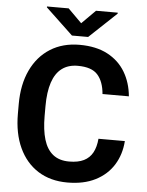

<svg xmlns="http://www.w3.org/2000/svg" viewBox="-60 -956 775 1015"><g transform="rotate(5 327.0 -449.0)"><path d="M479.8 -234.9H619.8Q614.8 -163.4 580.4 -108.1Q545.9 -52.8 484.2 -21.5Q422.6 9.8 335.6 9.8Q245.4 9.8 179.9 -31.7Q114.5 -73.2 79.2 -149.4Q43.9 -225.5 43.9 -329.5V-381Q43.9 -485 80.1 -561.4Q116.2 -637.8 182.3 -679.4Q248.4 -721 337.5 -721Q425.4 -721 486 -689Q546.7 -656.9 580.2 -600.8Q613.7 -544.7 620.4 -472.4H480.4Q474.9 -538.1 443.2 -573.8Q411.5 -609.6 337.5 -609.6Q287.1 -609.6 253.3 -584.2Q219.5 -558.9 202.6 -508.3Q185.7 -457.6 185.7 -381.9V-329.5Q185.7 -256.4 201 -205.5Q216.3 -154.6 249.5 -128Q282.6 -101.5 335.6 -101.5Q383.1 -101.5 413.5 -116.6Q443.8 -131.6 460 -161.3Q476.1 -190.9 479.8 -234.9ZM262.8 -907.9 335.4 -835.4 407.9 -907.9H523.2V-902.7L378.4 -766.3H292.6L147.7 -903.3V-907.9Z"/></g></svg>

Font: Vazirmatn
Style: Regular
Weight: 400
Designer: Saber Rastikerdar
Foundry: Saber Rastikerdar
Version: Version 33.003;September 2, 2022;FontCreator 14.0.0.2862 64-